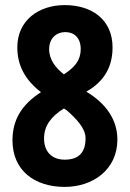

<svg xmlns="http://www.w3.org/2000/svg" viewBox="-20 -722 510 754"><path d="M234 -702C133 -702 48 -643 48 -536C48 -468 76 -410 141 -360C66 -312 29 -252 29 -171C29 -53 115 12 234 12C344 12 441 -55 441 -174C441 -250 398 -315 319 -362C393 -404 422 -464 422 -536C422 -644 342 -702 234 -702ZM236 -596C271 -596 297 -574 297 -529C297 -486 274 -458 231 -430C199 -455 173 -487 173 -529C173 -572 202 -596 236 -596ZM153 -178C153 -228 180 -264 231 -296L242 -289C279 -256 316 -219 316 -179C316 -121 287 -95 234 -95C184 -95 153 -126 153 -178Z"/></svg>

Font: Noto Sans Kannada ExtraCondensed
Style: Bold
Weight: 700
Width: 2
Designer: Jelle Bosma - Monotype Design Team
Foundry: Monotype Imaging Inc.
Version: Version 2.005